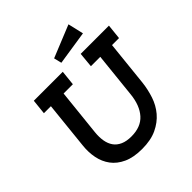

<svg xmlns="http://www.w3.org/2000/svg" viewBox="-221 -980 1144 1144"><g transform="rotate(-45 351.0 -408.0)"><path d="M464 -650H702L692 -555H633L603 -268Q597 -216 580.5 -166Q564 -116 531 -77Q498 -38 447 -14Q396 10 322 10Q251 10 203 -12Q155 -34 127.5 -71Q100 -108 90.5 -156Q81 -204 87 -257L118 -555H59L69 -650H313L303 -555H225L194 -260Q190 -221 195.5 -189.5Q201 -158 217 -135.5Q233 -113 261 -100.5Q289 -88 330 -88Q410 -88 452.5 -135.5Q495 -183 504 -268L534 -555H455ZM345 -694 333 -743 537 -826 560 -727Z"/></g></svg>

Font: Zilla Slab SemiBold
Style: Regular
Weight: 600
Designer: Typotheque.com
Foundry: Typotheque type foundry
Version: Version 1.0; 2017